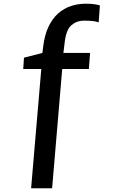

<svg xmlns="http://www.w3.org/2000/svg" viewBox="-20 -843 620 1037"><path d="M148 174 203 -470.5H105.5L109.5 -531.5L209 -557L213 -589.5Q220.5 -654 241.8 -698.5Q263 -743 294.2 -770.5Q325.5 -798 363.5 -810.5Q401.5 -823 443.5 -823Q476 -823 495 -819.5Q514 -816 519.5 -813.5L513 -722Q505.5 -726 485.2 -728.8Q465 -731.5 432.5 -731.5Q394.5 -731.5 366 -707.2Q337.5 -683 329.5 -615.5L322.5 -557H466.5L460 -470.5H316L261.5 174Z"/></svg>

Font: Tracken
Style: Regular
Weight: 400
Designer: Eben Sorkin
Foundry: Eben Sorkin
Version: Version 2.001